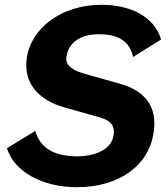

<svg xmlns="http://www.w3.org/2000/svg" viewBox="-20 -772 700 802"><path d="M301 10C477 10 603 -80 622 -221C638 -326 586 -394 478 -423L326 -466C263 -485 252 -514 258 -538C267 -592 313 -629 393 -629C485 -629 524 -591 536 -534L653 -607C624 -705 521 -752 404 -752C234 -752 109 -652 92 -530C76 -422 145 -353 247 -324L399 -281C449 -267 461 -239 454 -205C445 -146 374 -119 303 -119C203 -119 148 -155 127 -225L9 -153C39 -55 157 10 301 10Z"/></svg>

Font: Cheyenne Sans
Style: Bold Italic
Weight: 700
Italic angle: -8.13011°
Designer: The Public Sans project authors (U.S. Web Design System), Libre Franklin designed by Pablo Impallari and Rodrigo Fuenzal
Foundry: The Cheyenne Sans Project Authors
Version: Version 2.007